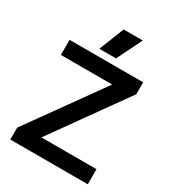

<svg xmlns="http://www.w3.org/2000/svg" viewBox="-215 -1037 1049 1157"><g transform="rotate(30 309.5 -458.0)"><path d="M300 -916H433L347 -742H231ZM40 -83 406 -594H49V-699H561V-616L196 -105H579V0H40Z"/></g></svg>

Font: Prompt Medium
Style: Regular
Weight: 500
Designer: Katatrad Team
Foundry: CadsonDemak
Version: Version 1.001